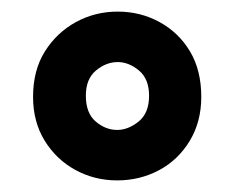

<svg xmlns="http://www.w3.org/2000/svg" viewBox="-20 -732 405 331"><path d="M182 -421Q143 -421 110 -439Q77 -457 57 -489.5Q37 -522 37 -565Q37 -611 57.5 -643.5Q78 -676 111 -694Q144 -712 183 -712Q222 -712 255 -694Q288 -676 307.5 -643.5Q327 -611 327 -565Q327 -522 307 -489Q287 -456 254 -438.5Q221 -421 182 -421ZM182 -508Q201 -508 219 -522.5Q237 -537 237 -567Q237 -596 219.5 -610.5Q202 -625 183 -625Q163 -625 145.5 -610.5Q128 -596 128 -567Q128 -537 145 -522.5Q162 -508 182 -508Z"/></svg>

Font: DM Sans 9pt ExtraBold
Style: Regular
Weight: 800
Version: Version 4.004;gftools[0.9.30]